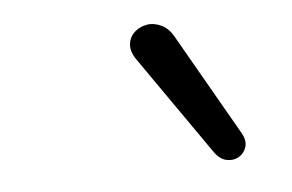

<svg xmlns="http://www.w3.org/2000/svg" viewBox="-31 -803 453 298"><g transform="rotate(-5 196.0 -654.5)"><path d="M292.7 -558.2 186.3 -710.9Q176.6 -724.5 177.8 -736Q179 -747.5 187.1 -754.8Q195.1 -762.1 206.3 -764.1Q217.6 -766 229.3 -760.4Q241 -754.8 248.8 -740.2L338.5 -583.6Q345.3 -571.4 342.2 -561.6Q339 -551.8 330.5 -546.9Q322 -542.1 311.5 -544.3Q301 -546.5 292.7 -558.2Z"/></g></svg>

Font: Nunito ExtraLight
Style: Italic
Weight: 200
Italic angle: -9°
Designer: Vernon Adams
Foundry: Vernon Adams
Version: Version 3.602